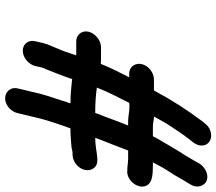

<svg xmlns="http://www.w3.org/2000/svg" viewBox="-66 -658 822 729"><g transform="rotate(90 344.5 -294.0)"><path d="M410 50 431 -38C437 -62 457 -122 468 -151H478C495 -151 526 -154 540 -155C548 -157 556 -159 563 -159H570C583 -160 595 -165 606 -174C641 -204 629 -255 588 -253H581C556 -251 533 -245 504 -245L508 -257C523 -296 538 -332 552 -370H585C594 -370 609 -368 618 -367H626C664 -361 703 -409 684 -442C673 -462 642 -464 607 -464H597C609 -487 621 -510 635 -530C649 -551 661 -575 674 -595L681 -607C698 -635 684 -661 667 -668C640 -678 613 -659 601 -640L594 -627C583 -608 570 -585 557 -566C539 -537 524 -510 505 -478L498 -464H463C452 -464 440 -466 430 -468H423C436 -493 451 -519 465 -539C483 -567 502 -594 522 -618C550 -658 521 -695 480 -683C462 -678 453 -667 442 -653C398 -594 362 -539 324 -468H282C257 -468 230 -448 224 -422C218 -396 235 -374 260 -374H274C254 -335 240 -308 223 -266C216 -267 210 -267 203 -267H159C134 -267 107 -245 101 -220C95 -195 112 -173 137 -173H191C189 -170 188 -167 188 -165C179 -137 172 -117 166 -105C158 -83 148 -66 144 -47L137 -17C131 8 147 30 173 30C199 30 225 8 231 -17L238 -47C238 -48 240 -51 242 -55C255 -89 264 -108 280 -155V-158C281 -157 283 -157 284 -157C311 -154 342 -151 373 -151C363 -119 343 -62 337 -38L316 50C310 75 328 97 354 97C380 97 404 75 410 50ZM315 -251H313C331 -297 348 -328 371 -374C376 -375 381 -375 386 -375C404 -375 422 -370 441 -370H457C440 -329 426 -287 409 -245C377 -245 343 -247 315 -251Z"/></g></svg>

Font: Electronic
Style: ExBlkIt
Weight: 900
Version: Version 1.011